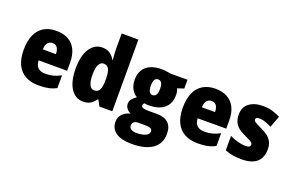

<svg xmlns="http://www.w3.org/2000/svg" viewBox="-115 -1216 2924 1912"><g transform="rotate(20 1346.5 -260.0)"><path d="M280.8 -562.5Q354 -562.5 406.7 -533.9Q459.5 -505.4 487.5 -449.2Q515.6 -393.1 515.6 -310.1V-225.1H212.9Q214.4 -175.8 241 -149.2Q267.6 -122.6 320.8 -122.6Q365.7 -122.6 403.6 -132.6Q441.4 -142.6 483.4 -165V-30.3Q445.8 -9.3 401.6 0.2Q357.4 9.8 297.4 9.8Q215.3 9.8 157.2 -21.5Q99.1 -52.7 68.1 -115.7Q37.1 -178.7 37.1 -273.4Q37.1 -369.6 66.4 -433.8Q95.7 -498 150.1 -530.3Q204.6 -562.5 280.8 -562.5ZM286.1 -435.1Q256.3 -435.1 236.6 -413.6Q216.8 -392.1 214.8 -342.3H354Q354 -372.1 345.9 -392.8Q337.9 -413.6 322.8 -424.3Q307.6 -435.1 286.1 -435.1Z M767.6 9.8Q685.5 9.8 636.5 -65.4Q587.4 -140.6 587.4 -276.9Q587.4 -414.1 637.2 -488.5Q687 -563 769 -563Q800.3 -563 824.5 -553.5Q848.6 -543.9 867.7 -525.9Q886.7 -507.8 901.4 -481.9H905.8Q903.3 -511.2 901.1 -543Q898.9 -574.7 898.9 -600.1V-759.8H1076.2V0H939L906.7 -62H898.9Q883.3 -39.6 865.2 -23.4Q847.2 -7.3 823.7 1.2Q800.3 9.8 767.6 9.8ZM833.5 -133.3Q873 -133.3 889.6 -164.3Q906.2 -195.3 906.7 -262.2V-285.6Q906.7 -351.1 890.4 -383.8Q874 -416.5 833 -416.5Q802.2 -416.5 783.9 -382.1Q765.6 -347.7 765.6 -276.4Q765.6 -202.6 784.2 -168Q802.7 -133.3 833.5 -133.3Z M1366.2 240.2Q1258.3 240.2 1199.7 200.2Q1141.1 160.2 1141.1 85.9Q1141.1 39.6 1170.9 6.6Q1200.7 -26.4 1255.4 -40.5Q1230 -50.3 1212.4 -73Q1194.8 -95.7 1194.8 -121.6Q1194.8 -150.9 1209.2 -170.4Q1223.6 -189.9 1258.3 -214.8Q1221.7 -234.9 1199.7 -276.6Q1177.7 -318.4 1177.7 -372.6Q1177.7 -433.1 1203.1 -475.3Q1228.5 -517.6 1277.3 -539.8Q1326.2 -562 1397 -562Q1412.1 -562 1429.9 -560.1Q1447.8 -558.1 1463.9 -555.7Q1480 -553.2 1489.3 -550.8H1672.4V-457.5L1604 -435.1Q1611.3 -419.4 1614.5 -403.6Q1617.7 -387.7 1617.7 -367.7Q1617.7 -277.8 1560.3 -228.5Q1502.9 -179.2 1393.1 -179.2Q1363.3 -179.2 1347.7 -183.6Q1343.8 -178.2 1340.1 -171.4Q1336.4 -164.6 1336.4 -156.2Q1336.4 -145.5 1345.9 -138.9Q1355.5 -132.3 1371.6 -129.6Q1387.7 -127 1406.2 -127H1501.5Q1582 -127 1623.5 -88.6Q1665 -50.3 1665 27.8Q1665 129.4 1587.9 184.8Q1510.7 240.2 1366.2 240.2ZM1376.5 121.6Q1412.6 121.6 1442.1 114.5Q1471.7 107.4 1489.3 93.3Q1506.8 79.1 1506.8 57.6Q1506.8 41.5 1497.6 33.2Q1488.3 24.9 1470.2 22Q1452.1 19 1425.8 19H1351.1Q1335.4 19 1323 25.6Q1310.5 32.2 1303.5 43.7Q1296.4 55.2 1296.4 70.3Q1296.4 94.2 1318.1 107.9Q1339.8 121.6 1376.5 121.6ZM1398.4 -288.1Q1421.9 -288.1 1434.3 -308.8Q1446.8 -329.6 1446.8 -370.6Q1446.8 -413.6 1434.8 -434.1Q1422.9 -454.6 1398.4 -454.6Q1373.5 -454.6 1361.3 -434.1Q1349.1 -413.6 1349.1 -371.6Q1349.1 -329.6 1361.1 -308.8Q1373 -288.1 1398.4 -288.1Z M1966.8 -562.5Q2040 -562.5 2092.8 -533.9Q2145.5 -505.4 2173.6 -449.2Q2201.7 -393.1 2201.7 -310.1V-225.1H1898.9Q1900.4 -175.8 1927 -149.2Q1953.6 -122.6 2006.8 -122.6Q2051.8 -122.6 2089.6 -132.6Q2127.4 -142.6 2169.4 -165V-30.3Q2131.8 -9.3 2087.6 0.2Q2043.5 9.8 1983.4 9.8Q1901.4 9.8 1843.3 -21.5Q1785.2 -52.7 1754.2 -115.7Q1723.1 -178.7 1723.1 -273.4Q1723.1 -369.6 1752.4 -433.8Q1781.7 -498 1836.2 -530.3Q1890.6 -562.5 1966.8 -562.5ZM1972.2 -435.1Q1942.4 -435.1 1922.6 -413.6Q1902.8 -392.1 1900.9 -342.3H2040Q2040 -372.1 2032 -392.8Q2023.9 -413.6 2008.8 -424.3Q1993.7 -435.1 1972.2 -435.1Z M2661.1 -169.9Q2661.1 -113.8 2638.2 -73.5Q2615.2 -33.2 2568.4 -11.7Q2521.5 9.8 2449.7 9.8Q2399.9 9.8 2356.9 3.2Q2314 -3.4 2271 -21V-173.8Q2312 -152.8 2357.4 -140.9Q2402.8 -128.9 2437 -128.9Q2464.4 -128.9 2477.3 -136.2Q2490.2 -143.6 2490.2 -159.2Q2490.2 -169.9 2482.9 -178.5Q2475.6 -187 2454.1 -198.7Q2432.6 -210.4 2390.1 -229.5Q2350.1 -247.6 2323.5 -271.2Q2296.9 -294.9 2283.4 -326.4Q2270 -357.9 2270 -399.9Q2270 -479 2324.7 -521Q2379.4 -563 2474.1 -563Q2522.9 -563 2566.2 -551Q2609.4 -539.1 2654.8 -516.1L2608.9 -393.1Q2576.2 -410.6 2541.3 -422.4Q2506.3 -434.1 2479.5 -434.1Q2459.5 -434.1 2449.2 -428Q2439 -421.9 2439 -409.7Q2439 -400.4 2445.6 -392.8Q2452.1 -385.3 2472.4 -374.5Q2492.7 -363.8 2533.2 -344.2Q2574.2 -325.2 2602.8 -302Q2631.3 -278.8 2646.2 -247.3Q2661.1 -215.8 2661.1 -169.9Z"/></g></svg>

Font: Open Sans SemiCondensed ExtraBold
Style: Regular
Weight: 800
Width: 4
Designer: Monotype Design Team
Foundry: Monotype Imaging Inc.
Version: Version 3.000